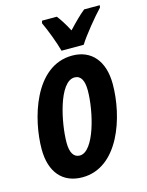

<svg xmlns="http://www.w3.org/2000/svg" viewBox="-115 -821 690 902"><g transform="rotate(-15 230.0 -370.0)"><path d="M231 -590H339C362 -628 426 -706 458 -739L460 -750H384C361 -732 333 -704 301 -670C283 -705 265 -732 251 -750H179L176 -738C195 -698 221 -629 231 -590ZM173 10C349 10 423 -217 423 -377C423 -488 367 -555 273 -555C87 -555 21 -308 21 -167C21 -55 77 10 173 10ZM187 -92C157 -92 142 -119 142 -166C142 -259 181 -453 257 -453C288 -453 302 -426 302 -378C302 -277 258 -92 187 -92Z"/></g></svg>

Font: Noto Sans ExtraCondensed
Style: Bold Italic
Weight: 700
Width: 2
Italic angle: -12°
Designer: Monotype Design Team
Foundry: Monotype Imaging Inc.
Version: Version 2.013